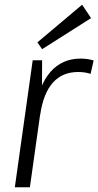

<svg xmlns="http://www.w3.org/2000/svg" viewBox="-20 -796 418 816"><path d="M119 -540H159L158 -362L107 0H43ZM130 -326Q145 -434 194.5 -490.5Q244 -547 323 -547Q337 -547 351 -545Q365 -543 378 -539L365 -482Q342 -490 312 -490Q245 -490 204.5 -444.5Q164 -399 151 -309ZM367 -719 159 -587 139 -616 329 -776Z"/></svg>

Font: Pathway Extreme SemiCondensed ExtraLight
Style: Italic
Weight: 250
Width: 4
Italic angle: -8°
Version: Version 1.001;gftools[0.9.26]